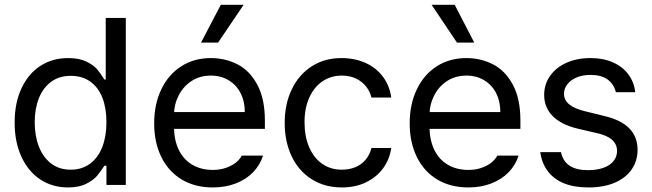

<svg xmlns="http://www.w3.org/2000/svg" viewBox="-20 -783 2762 813"><path d="M42 -263.7Q42 -346.7 70.8 -408.7Q99.6 -470.7 150.9 -503.9Q202.1 -537.1 268.6 -537.1Q315.4 -537.1 346.2 -522Q377 -506.8 391.6 -489.3Q406.2 -471.7 421.9 -446.3H427.7V-707H512.7V0H430.7V-81.1H421.9Q405.3 -55.7 390.6 -38.1Q376 -20.5 345.2 -4.9Q314.5 10.7 267.6 10.7Q202.1 10.7 150.9 -22.9Q99.6 -56.6 70.8 -119.1Q42 -181.6 42 -263.7ZM430.7 -265.6Q430.7 -325.2 413.6 -369.1Q396.5 -413.1 362.3 -437.5Q328.1 -461.9 279.3 -461.9Q230.5 -461.9 196.3 -436.5Q162.1 -411.1 144.5 -366.7Q127 -322.3 127 -265.6Q127 -208 144.5 -162.6Q162.1 -117.2 196.3 -90.8Q230.5 -64.5 279.3 -64.5Q327.1 -64.5 361.3 -89.8Q395.5 -115.2 413.1 -160.6Q430.7 -206.1 430.7 -265.6Z M632.8 -260.7Q632.8 -341.8 663.1 -404.8Q693.4 -467.8 747.6 -502.4Q801.8 -537.1 873 -537.1Q933.6 -537.1 985.4 -510.7Q1037.1 -484.4 1069.3 -424.8Q1101.6 -365.2 1101.6 -272.5V-237.3H691.4V-308.6H1016.6Q1016.6 -353.5 999 -388.2Q981.4 -422.9 948.7 -442.9Q916 -462.9 873 -462.9Q826.2 -462.9 791 -439.9Q755.9 -417 736.3 -378.4Q716.8 -339.8 716.8 -295.9V-248Q716.8 -189.5 737.3 -147.9Q757.8 -106.4 794.9 -85Q832 -63.5 880.9 -63.5Q911.1 -63.5 935.5 -71.8Q960 -80.1 977.1 -93.3Q994.1 -106.4 1003.9 -124H1093.8Q1081.1 -84 1051.8 -53.7Q1022.5 -23.4 978.5 -6.3Q934.6 10.7 880.9 10.7Q805.7 10.7 749.5 -22.9Q693.4 -56.6 663.1 -118.2Q632.8 -179.7 632.8 -260.7ZM915 -762.7H1011.7L903.3 -602.5H831.1Z M1185.5 -262.7Q1185.5 -342.8 1215.8 -405.3Q1246.1 -467.8 1300.3 -502.4Q1354.5 -537.1 1425.8 -537.1Q1482.4 -537.1 1527.8 -516.6Q1573.2 -496.1 1601.6 -458Q1629.9 -419.9 1636.7 -370.1H1552.7Q1546.9 -395.5 1530.3 -416.5Q1513.7 -437.5 1487.8 -450.2Q1461.9 -462.9 1427.7 -462.9Q1380.9 -462.9 1345.2 -438.5Q1309.6 -414.1 1289.6 -369.6Q1269.5 -325.2 1269.5 -265.6Q1269.5 -205.1 1289.1 -159.7Q1308.6 -114.3 1344.2 -89.4Q1379.9 -64.5 1427.7 -64.5Q1459 -64.5 1484.9 -75.2Q1510.7 -85.9 1528.3 -106.9Q1545.9 -127.9 1552.7 -156.2H1636.7Q1629.9 -108.4 1602.5 -70.8Q1575.2 -33.2 1530.3 -11.2Q1485.4 10.7 1427.7 10.7Q1354.5 10.7 1299.3 -24.4Q1244.1 -59.6 1214.8 -121.6Q1185.5 -183.6 1185.5 -262.7Z M1714.8 -260.7Q1714.8 -341.8 1745.1 -404.8Q1775.4 -467.8 1829.6 -502.4Q1883.8 -537.1 1955.1 -537.1Q2015.6 -537.1 2067.4 -510.7Q2119.1 -484.4 2151.4 -424.8Q2183.6 -365.2 2183.6 -272.5V-237.3H1773.4V-308.6H2098.6Q2098.6 -353.5 2081.1 -388.2Q2063.5 -422.9 2030.8 -442.9Q1998 -462.9 1955.1 -462.9Q1908.2 -462.9 1873 -439.9Q1837.9 -417 1818.4 -378.4Q1798.8 -339.8 1798.8 -295.9V-248Q1798.8 -189.5 1819.3 -147.9Q1839.8 -106.4 1877 -85Q1914.1 -63.5 1962.9 -63.5Q1993.2 -63.5 2017.6 -71.8Q2042 -80.1 2059.1 -93.3Q2076.2 -106.4 2085.9 -124H2175.8Q2163.1 -84 2133.8 -53.7Q2104.5 -23.4 2060.5 -6.3Q2016.6 10.7 1962.9 10.7Q1887.7 10.7 1831.5 -22.9Q1775.4 -56.6 1745.1 -118.2Q1714.8 -179.7 1714.8 -260.7ZM1807.6 -762.7H1905.3L1988.3 -602.5H1915Z M2480.5 -465.8Q2448.2 -465.8 2422.9 -455.6Q2397.5 -445.3 2382.8 -426.8Q2368.2 -408.2 2368.2 -385.7Q2368.2 -359.4 2390.6 -340.8Q2413.1 -322.3 2459 -311.5L2538.1 -292Q2609.4 -275.4 2644.5 -239.7Q2679.7 -204.1 2679.7 -148.4Q2679.7 -102.5 2655.3 -66.4Q2630.9 -30.3 2584 -9.8Q2537.1 10.7 2471.7 10.7Q2412.1 10.7 2369.1 -6.3Q2326.2 -23.4 2300.3 -57.1Q2274.4 -90.8 2267.6 -138.7H2355.5Q2363.3 -100.6 2391.6 -81.5Q2419.9 -62.5 2469.7 -62.5Q2506.8 -62.5 2534.7 -72.3Q2562.5 -82 2577.6 -100.6Q2592.8 -119.1 2592.8 -143.6Q2592.8 -171.9 2571.8 -190.9Q2550.8 -210 2505.9 -219.7L2425.8 -238.3Q2356.4 -254.9 2320.3 -291.5Q2284.2 -328.1 2284.2 -380.9Q2284.2 -425.8 2309.1 -461.4Q2334 -497.1 2378.4 -517.1Q2422.9 -537.1 2480.5 -537.1Q2534.2 -537.1 2575.2 -519Q2616.2 -501 2640.6 -468.3Q2665 -435.5 2669.9 -392.6H2587.9Q2579.1 -427.7 2552.2 -446.8Q2525.4 -465.8 2480.5 -465.8Z"/></svg>

Font: Pretendard Std Variable
Style: Regular
Weight: 400
Designer: Base glyphs from Inter by Rasmus Andersson; Hangeul glyphs from Noto Sans CJK(Source Han Sans) by Jang Soo-young and Kan
Foundry: Kil Hyung-jin
Version: Version 1.309;Glyphs 3.2 (3225)